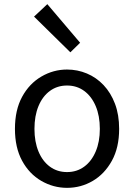

<svg xmlns="http://www.w3.org/2000/svg" viewBox="-20 -892 646 925"><path d="M303 13Q237 13 179 -20.5Q121 -54 86.5 -117.5Q52 -181 52 -271Q52 -362 86.5 -425.5Q121 -489 179 -523Q237 -557 303 -557Q353 -557 398.5 -538Q444 -519 479 -482Q514 -445 534 -392Q554 -339 554 -271Q554 -181 519 -117.5Q484 -54 427 -20.5Q370 13 303 13ZM303 -63Q350 -63 385.5 -89Q421 -115 441 -162Q461 -209 461 -271Q461 -334 441 -381Q421 -428 385.5 -454Q350 -480 303 -480Q256 -480 220.5 -454Q185 -428 165.5 -381Q146 -334 146 -271Q146 -209 165.5 -162Q185 -115 220.5 -89Q256 -63 303 -63ZM319 -640 144 -812 208 -872 366 -686Z"/></svg>

Font: Noto Sans TC
Style: Regular
Weight: 400
Designer: Ryoko NISHIZUKA  (kana, bopomofo & ideographs); Paul D. Hunt (Latin, Greek & Cyrillic); Sandoll Communications , Soo-you
Foundry: Adobe
Version: Version 2.004-H2;hotconv 1.0.118;makeotfexe 2.5.65603